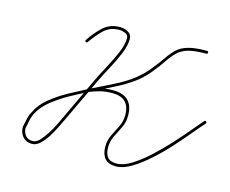

<svg xmlns="http://www.w3.org/2000/svg" viewBox="-84 -669 949 791"><g transform="rotate(15 391.0 -273.5)"><path d="M280 -261Q275 -258 272 -264Q270 -270 276 -272Q301 -283 324.5 -288.5Q348 -294 377 -294Q463 -294 463 -208Q463 -180 451.5 -157Q440 -134 428.5 -111Q417 -88 417 -62Q417 -35 428.5 -20.5Q440 -6 468 -6Q496 -6 530 -27Q564 -48 599.5 -80.5Q635 -113 668.5 -149.5Q702 -186 728.5 -218Q755 -250 771 -268Q771 -268 771 -268Q771 -268 771 -268Q775 -273 780 -269Q784 -265 781 -261Q763 -241 735.5 -208Q708 -175 674.5 -138Q641 -101 604.5 -68.5Q568 -36 533 -15Q498 6 468 6Q435 6 420 -12Q405 -30 405 -62Q405 -89 416.5 -112Q428 -135 439.5 -158Q451 -181 451 -208Q451 -282 377 -282Q349 -282 327 -276.5Q305 -271 280 -261Q280 -261 280 -261Q280 -261 280 -261ZM224 -459Q221 -454 216 -457Q211 -460 214 -465Q236 -499 265 -526Q294 -553 338 -553Q355 -553 371.5 -544Q388 -535 388 -516Q388 -487 372.5 -450Q357 -413 337 -376.5Q317 -340 304 -312Q304 -312 304 -312Q304 -312 304 -312Q282 -265 260 -219Q238 -173 216 -126Q210 -114 199.5 -92Q189 -70 175 -47.5Q161 -25 144.5 -9.5Q128 6 110 6Q85 6 70.5 -10.5Q56 -27 56 -51Q56 -51 56 -52Q56 -53 56 -53Q60 -69 63 -85.5Q66 -102 74 -117Q91 -154 126 -182.5Q161 -211 201.5 -233Q242 -255 275 -272Q301 -285 327 -297.5Q353 -310 378 -323Q414 -341 445.5 -364Q477 -387 503 -418Q530 -451 547 -476Q564 -501 581.5 -517.5Q599 -534 628 -542.5Q657 -551 708 -551Q708 -551 708 -551Q708 -551 708 -551Q714 -551 714 -545Q714 -539 708 -539Q659 -539 631.5 -531Q604 -523 587 -506.5Q570 -490 554 -466Q538 -442 512 -410Q486 -378 453 -354.5Q420 -331 384 -313Q358 -300 332 -287Q306 -274 281 -261Q248 -245 209 -223.5Q170 -202 135.5 -174.5Q101 -147 84 -112Q77 -97 74.5 -81.5Q72 -66 68 -50Q68 -50 68 -51Q68 -51 68 -51Q68 -32 79 -19Q90 -6 110 -6Q125 -6 139.5 -21.5Q154 -37 167.5 -58.5Q181 -80 191 -100.5Q201 -121 206 -132Q228 -178 249.5 -224.5Q271 -271 293 -317Q293 -317 293 -317Q293 -317 293 -317Q306 -344 325.5 -380Q345 -416 360.5 -452Q376 -488 376 -516Q376 -530 362.5 -535.5Q349 -541 338 -541Q297 -541 271 -515.5Q245 -490 224 -459Q224 -459 224 -459Q224 -459 224 -459Z"/></g></svg>

Font: FRB American Cursive Thin
Style: Italic
Weight: 100
Italic angle: -25°
Version: Version 2.0;Modular Font Editor K font №1